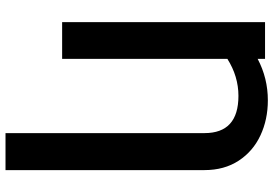

<svg xmlns="http://www.w3.org/2000/svg" viewBox="-162 -594 954 669"><g transform="rotate(90 314.5 -260.0)"><path d="M444.3 197.3V-496.1Q444.3 -614.3 314.5 -614.3Q246.6 -614.3 185.5 -575.7V0H57.6V-707H185.5V-681.2Q252.9 -716.8 330.1 -716.8Q397 -716.8 452.4 -690.9Q507.8 -665 540.5 -615Q573.2 -564.9 573.2 -496.1V197.3Z"/></g></svg>

Font: Pretendard JP SemiBold
Style: Regular
Weight: 600
Designer: Base glyphs from Inter by Rasmus Andersson; Hangeul glyphs from Noto Sans CJK(Source Han Sans) by Jang Soo-young and Kan
Foundry: Kil Hyung-jin
Version: Version 1.309